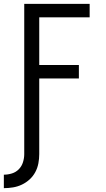

<svg xmlns="http://www.w3.org/2000/svg" viewBox="-30 -755 550 998"><path d="M-10 223V153Q11 153 32 146.5Q53 140 68 124.5Q83 109 89.5 88Q96 67 96 46V-735H436V-665H174V-417H380V-347H174V46Q174 70 169.5 94Q165 118 153.5 139.5Q142 161 124 177.5Q106 194 84 204.5Q62 215 38 219Q14 223 -10 223Z"/></svg>

Font: HulyMono
Style: Regular
Weight: 400
Monospace: yes
Designer: Belleve Invis
Foundry: Belleve Invis
Version: Version 33.2.5; ttfautohint (v1.8.4)